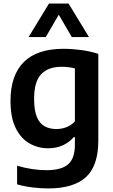

<svg xmlns="http://www.w3.org/2000/svg" viewBox="-20 -828 637 1078"><path d="M250.5 230Q209.5 230 163.5 224.5Q117.5 219 76 207V102.5Q120.5 115.5 162.2 121.5Q204 127.5 241 127.5Q324 127.5 362.2 94.8Q400.5 62 400.5 -16V-58H394Q370 -29.5 333.5 -12.5Q297 4.5 249.5 4.5Q193.5 4.5 145.5 -22.8Q97.5 -50 68.2 -108.8Q39 -167.5 39 -261.5Q39 -405 113.5 -479.5Q188 -554 337 -554Q385.5 -554 437.8 -546.8Q490 -539.5 532 -525.5V-39.5Q532 103.5 462.2 166.8Q392.5 230 250.5 230ZM297 -103.5Q325.5 -103.5 353.2 -114Q381 -124.5 400.5 -147V-444Q386 -448 366.2 -450.5Q346.5 -453 325.5 -453Q250.5 -453 211 -411.2Q171.5 -369.5 171.5 -273Q171.5 -207 187.5 -170Q203.5 -133 231.8 -118.2Q260 -103.5 297 -103.5ZM140.5 -620 255 -808H365L479.5 -620H383L310 -745.5L237 -620Z"/></svg>

Font: Encode Sans SmBold
Style: Regular
Weight: 600
Designer: Multiple Designers
Foundry: Impallari Type
Version: Version 3.002; ttfautohint (v1.8.3) -l 8 -r 50 -G 200 -x 14 